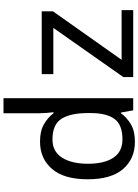

<svg xmlns="http://www.w3.org/2000/svg" viewBox="137 -938 810 1125"><g transform="rotate(-90 542.5 -375.0)"><path d="M275 10Q175 10 115 -59.5Q55 -129 55 -267Q55 -405 115.5 -475.5Q176 -546 276 -546Q338 -546 377.5 -523Q417 -500 442 -467H448Q446 -480 444 -505.5Q442 -531 442 -546V-760H530V0H459L446 -72H442Q418 -38 378 -14Q338 10 275 10ZM289 -63Q374 -63 408.5 -109.5Q443 -156 443 -250V-266Q443 -366 410 -419.5Q377 -473 288 -473Q217 -473 181.5 -416.5Q146 -360 146 -265Q146 -169 181.5 -116Q217 -63 289 -63ZM1046 0H654V-58L942 -468H671V-536H1039V-470L755 -68H1046Z"/></g></svg>

Font: Apis
Style: Regular
Weight: 400
Designer: Monotype Design Team
Foundry: Monotype Imaging Inc.
Version: Version 2.000; build 0001